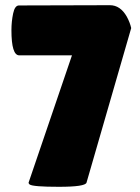

<svg xmlns="http://www.w3.org/2000/svg" viewBox="-20 -716 540 739"><path d="M313 -13Q308 3 207 3Q106 3 94 -6Q90 -9 90 -13L257 -503H54Q24 -503 24 -600Q24 -633 30.5 -664Q37 -695 53 -695L403 -696Q443 -696 468 -652Q480 -630 485 -608Z"/></svg>

Font: Lilita One Rus
Style: Regular
Weight: 400
Designer: Juan Montoreano
Foundry: Juan Montoreano
Version: Version 1.002